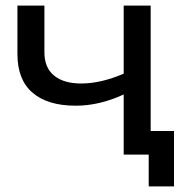

<svg xmlns="http://www.w3.org/2000/svg" viewBox="-20 -550 674 683"><path d="M599 -84V113H509V0H420V-214Q334 -174 249 -174Q150 -174 96 -220Q42 -266 42 -358V-530H138V-364Q138 -309 172.5 -281Q207 -253 269 -253Q339 -253 420 -288V-530H516V-84Z"/></svg>

Font: CMG Sans Medium
Style: Regular
Weight: 500
Designer: Julieta Ulanovsky
Foundry: Julieta Ulanovsky
Version: Version 7.200